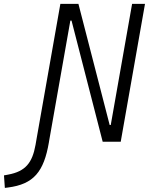

<svg xmlns="http://www.w3.org/2000/svg" viewBox="-147 -713 753 966"><path d="M369.6 0H460.4L582.5 -693.4H517.6L410.2 -84H404.8L247.6 -693.4H156.7L36.6 -12.2L31.7 16.1C15.6 106 -18.6 149.4 -106 165.5L-127 169.4L-122.6 232.4L-107.4 230.5C22.9 213.9 73.7 150.9 99.1 2.9L100.1 -3.9L207 -609.4H212.9Z"/></svg>

Font: Cascadia Mono NF Light
Style: Italic
Weight: 300
Italic angle: -10°
Monospace: yes
Designer: Aaron Bell
Foundry: Saja Typeworks
Version: Version 2404.023